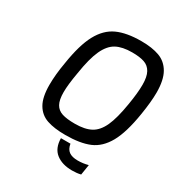

<svg xmlns="http://www.w3.org/2000/svg" viewBox="-210 -885 1127 1205"><g transform="rotate(30 353.0 -282.5)"><path d="M99 -217Q99 -292 115 -382Q137 -525 179 -603Q221 -681 288.5 -712Q356 -743 463 -743Q541 -743 594 -723.5Q647 -704 676.5 -652.5Q706 -601 706 -510Q706 -445 690 -346Q667 -202 624.5 -126Q582 -50 515.5 -22Q449 6 342 6Q261 6 208.5 -12Q156 -30 127.5 -79Q99 -128 99 -217ZM590 -361Q605 -450 605 -509Q605 -567 587.5 -598.5Q570 -630 536.5 -641.5Q503 -653 448 -653Q377 -653 333.5 -629.5Q290 -606 261.5 -544.5Q233 -483 215 -366Q199 -275 199 -222Q199 -166 215.5 -136.5Q232 -107 266 -96Q300 -85 359 -85Q431 -85 474.5 -108.5Q518 -132 545 -191Q572 -250 590 -361ZM329 37H398Q404 74 426.5 90Q449 106 490 106Q528 106 565 96L553 171Q526 178 490 178Q418 178 374 143.5Q330 109 329 37Z"/></g></svg>

Font: Exo Medium
Style: Italic
Weight: 500
Italic angle: -9°
Designer: Natanael Gama
Foundry: Natanael Gama
Version: Version 1.500; ttfautohint (v1.6)